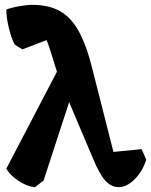

<svg xmlns="http://www.w3.org/2000/svg" viewBox="-20 -755 621 789"><path d="M468 14Q437 14 413 -12.5Q389 -39 362 -104L235 -404Q222 -432 211 -469.5Q200 -507 188 -544Q181 -566 174.5 -582.5Q168 -599 160.5 -613Q153 -627 144 -642L194 -599L72 -552L40 -572Q26 -600 16 -641.5Q6 -683 6 -716Q28 -724 58.5 -729.5Q89 -735 114 -735Q180 -735 226 -709.5Q272 -684 304 -626Q336 -568 360 -470L456 -92L408 -127L562 -142L581 -99Q566 -51 533.5 -18.5Q501 14 468 14ZM124 14Q104 13 80.5 2Q57 -9 37 -26Q17 -43 6 -62L229 -489L283 -393L159 -13Z"/></svg>

Font: Eczar
Style: Bold
Weight: 700
Designer: Vaibhav Singh
Foundry: Rosetta Type Foundry
Version: Version 2.000